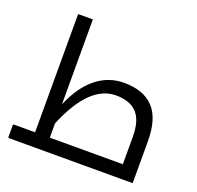

<svg xmlns="http://www.w3.org/2000/svg" viewBox="-131 -900 1066 1040"><g transform="rotate(20 401.5 -380.0)"><path d="M491.2 -416Q336.9 -416 231.9 -160.2V-78.1H652.8V-236.8Q652.8 -329.1 612.8 -372.6Q572.8 -416 491.2 -416ZM24.9 0Q20 0 20 -4.9V-74.2Q20 -78.1 24.9 -78.1H147V-759.8H231.9V-270Q278.8 -381.8 349.6 -438.5Q420.4 -495.1 508.8 -495.1Q622.1 -495.1 679.9 -433.6Q737.8 -372.1 737.8 -241.2V0Z"/></g></svg>

Font: DroidArabicKufi
Style: Regular
Weight: 400
Designer: Pascal Zoghbi
Foundry: Ascender Corporation
Version: Version 1.00